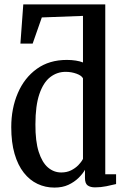

<svg xmlns="http://www.w3.org/2000/svg" viewBox="-20 -839 560 870"><path d="M226.5 11Q185.5 11 150 -5.8Q114.5 -22.5 87.8 -56.5Q61 -90.5 46 -142Q31 -193.5 31 -263Q31 -348 60.8 -417.2Q90.5 -486.5 146.8 -527Q203 -567.5 283 -567.5Q304.5 -567.5 323.5 -564.5Q342.5 -561.5 356 -556V-767L169.5 -760L128 -641.5H72.5L85.5 -819H457V-49.5H506V-5Q488 -0.5 462.2 4.8Q436.5 10 411 10Q389.5 10 377.2 1.2Q365 -7.5 365 -33V-69.5Q354.5 -51 335.5 -32.5Q316.5 -14 289.8 -1.5Q263 11 226.5 11ZM257.5 -57.5Q282.5 -57.5 301.8 -67Q321 -76.5 334.8 -90.5Q348.5 -104.5 356 -119V-484Q350 -496.5 326.8 -505Q303.5 -513.5 277.5 -513.5Q238.5 -513.5 207.5 -489.5Q176.5 -465.5 158.5 -413Q140.5 -360.5 140.5 -275.5Q140 -199 155.5 -150.8Q171 -102.5 197.5 -80Q224 -57.5 257.5 -57.5Z"/></svg>

Font: Merriweather 24pt SemiCondensed
Style: Regular
Weight: 400
Width: 4
Designer: Eben Sorkin
Foundry: Eben Sorkin
Version: Version 2.100